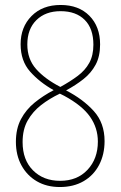

<svg xmlns="http://www.w3.org/2000/svg" viewBox="-20 -743 487 773"><path d="M224 -723Q297 -723 340 -679.5Q383 -636 383 -564Q383 -516 365 -482.5Q347 -449 316 -424.5Q285 -400 246 -379Q314 -344 357.5 -296Q401 -248 401 -175Q401 -121 379 -79Q357 -37 316.5 -13.5Q276 10 221 10Q168 10 128.5 -13Q89 -36 66.5 -77Q44 -118 44 -172Q44 -225 64.5 -263.5Q85 -302 119.5 -330Q154 -358 196 -380Q139 -412 101 -455Q63 -498 63 -565Q63 -634 107 -678.5Q151 -723 224 -723ZM224 -698Q163 -698 126.5 -662Q90 -626 90 -564Q90 -505 125.5 -465Q161 -425 223 -393Q263 -415 293 -437.5Q323 -460 339.5 -490Q356 -520 356 -563Q356 -628 321 -663Q286 -698 224 -698ZM71 -171Q71 -99 113 -57Q155 -15 222 -15Q291 -15 332.5 -59.5Q374 -104 374 -173Q374 -228 342.5 -273Q311 -318 239 -357L221 -366Q179 -346 145.5 -320Q112 -294 91.5 -258Q71 -222 71 -171Z"/></svg>

Font: Noto Sans Georgian Condensed Thin
Style: Regular
Weight: 100
Width: 3
Designer: Monotype Design Team, Akaki Razmadze
Foundry: Google LLC
Version: Version 2.005; ttfautohint (v1.8.4.7-5d5b)